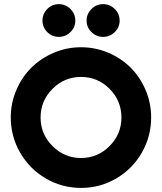

<svg xmlns="http://www.w3.org/2000/svg" viewBox="-20 -899 786 931"><path d="M32.2 -330.1Q32.2 -399.4 59.3 -462.4Q86.4 -525.4 132.1 -570.8Q177.7 -616.2 240.7 -643.1Q303.7 -669.9 373 -669.9Q442.4 -669.9 505.4 -643.1Q568.4 -616.2 613.8 -570.8Q659.2 -525.4 686 -462.4Q712.9 -399.4 712.9 -330.1Q712.9 -237.3 667.5 -158.4Q622.1 -79.6 543.7 -33.7Q465.3 12.2 373 12.2Q280.8 12.2 202.1 -33.7Q123.5 -79.6 77.9 -158.4Q32.2 -237.3 32.2 -330.1ZM176.8 -329.1Q176.8 -248.5 234.6 -190.7Q292.5 -132.8 373 -132.8Q453.6 -132.8 511.2 -190.7Q568.8 -248.5 568.8 -329.1Q568.8 -410.2 511.5 -468Q454.1 -525.9 373 -525.9Q292 -525.9 234.4 -468Q176.8 -410.2 176.8 -329.1ZM186 -798.8Q186 -832 209.2 -855.5Q232.4 -878.9 265.1 -878.9Q297.9 -878.9 321.5 -855.5Q345.2 -832 345.2 -798.8Q345.2 -766.6 321.5 -743.4Q297.9 -720.2 265.1 -720.2Q232.4 -720.2 209.2 -743.4Q186 -766.6 186 -798.8ZM399.9 -798.8Q399.9 -832 423.6 -855.5Q447.3 -878.9 480 -878.9Q512.7 -878.9 536.4 -855.5Q560.1 -832 560.1 -798.8Q560.1 -766.6 536.4 -743.4Q512.7 -720.2 480 -720.2Q447.3 -720.2 423.6 -743.4Q399.9 -766.6 399.9 -798.8Z"/></svg>

Font: Human Sans
Style: Bold
Weight: 700
Designer: Tim Radville
Foundry: Continuum
Version: Version 1.000;FEAKit 1.0